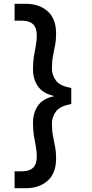

<svg xmlns="http://www.w3.org/2000/svg" viewBox="-20 -831 484 1013"><path d="M57 162V73H95Q134 73 154 54.5Q174 36 174 -5Q174 -32 169 -58.5Q164 -85 159 -114.5Q154 -144 154 -182Q154 -235 180 -273Q206 -311 264 -323V-325Q206 -338 180 -376Q154 -414 154 -466Q154 -505 159 -534.5Q164 -564 169 -590Q174 -616 174 -644Q174 -685 154 -703.5Q134 -722 95 -722H57V-811H115Q187 -811 231.5 -771.5Q276 -732 276 -654Q276 -620 270.5 -592Q265 -564 259.5 -535.5Q254 -507 254 -470Q254 -434 275.5 -405.5Q297 -377 356 -367V-282Q297 -272 275.5 -243Q254 -214 254 -179Q254 -142 259.5 -113.5Q265 -85 270.5 -57Q276 -29 276 5Q276 83 231.5 122.5Q187 162 115 162Z"/></svg>

Font: Firefly Display Medium
Style: Regular
Weight: 500
Designer: Colophon Foundry, Jonny Pinhorn
Foundry: Colophon Foundry
Version: Version 1.200; ttfautohint (v1.8.3)